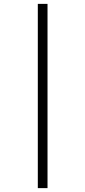

<svg xmlns="http://www.w3.org/2000/svg" viewBox="-20 -880 440 990"><path d="M225 -860V90H175V-860Z"/></svg>

Font: Gowun Batang
Style: Regular
Weight: 400
Designer: Yanghee Ryu
Foundry: Yanghee Ryu
Version: Version 2.000